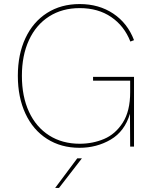

<svg xmlns="http://www.w3.org/2000/svg" viewBox="-20 -723 762 947"><path d="M68 -349Q68 -455 105.5 -535Q143 -615 212 -659Q281 -703 373 -703Q468 -703 538.5 -656Q609 -609 641 -525L623 -518Q593 -595 528.5 -639Q464 -683 373 -683Q287 -683 222.5 -642Q158 -601 123 -525.5Q88 -450 88 -349Q88 -247 123 -171.5Q158 -96 222.5 -55Q287 -14 373 -14Q437 -14 493 -37.5Q549 -61 585.5 -118Q622 -175 622 -268V-325H439V-344H641V0H622L621 -162Q595 -75 526 -34.5Q457 6 372 6Q281 6 212 -38Q143 -82 105.5 -162.5Q68 -243 68 -349ZM361 58H384L271 204H252Z"/></svg>

Font: Hanken Grotesk Thin
Style: Regular
Weight: 100
Designer: Alfredo Marco Pradil
Foundry: Hanken Design Co.
Version: Version 3.014